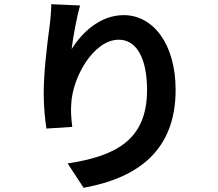

<svg xmlns="http://www.w3.org/2000/svg" viewBox="-20 -829 1040 914"><path d="M361 -803 224 -809C224 -782 221 -742 216 -704C202 -601 188 -477 188 -384C188 -317 195 -256 201 -217L324 -225C318 -272 317 -304 319 -331C324 -463 427 -640 545 -640C629 -640 680 -554 680 -400C680 -158 524 -85 302 -51L378 65C643 17 816 -118 816 -401C816 -621 708 -757 569 -757C456 -757 369 -673 321 -595C327 -651 347 -754 361 -803Z"/></svg>

Font: Noto Sans Mono CJK HK
Style: Bold
Weight: 700
Designer: Ryoko NISHIZUKA 西塚涼子 (kana, bopomofo & ideographs); Paul D. Hunt (Latin, Greek & Cyrillic); Sandoll Communications 산돌커뮤니
Foundry: Adobe
Version: Version 2.004;hotconv 1.0.118;makeotfexe 2.5.65603